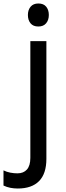

<svg xmlns="http://www.w3.org/2000/svg" viewBox="-84 -866 376 1101"><path d="M196 -780Q196 -751 180.5 -732.5Q165 -714 136 -714Q106 -714 91 -732.5Q76 -751 76 -780Q76 -809 91.5 -827.5Q107 -846 136 -846Q166 -846 181 -827.5Q196 -809 196 -780ZM182 45Q182 130 140 172.5Q98 215 18 215Q-4 215 -24.5 211Q-45 207 -64 198V111Q-46 120 -25 124Q-4 128 16 128Q51 128 70.5 106Q90 84 90 39V-630H182Z"/></svg>

Font: TypoPRO Sinkin Sans
Style: 400 Regular
Weight: 400
Designer: Keith Bates
Foundry: K-Type
Version: Sinkin Sans (version 1.0)  by Keith Bates   •   © 2014   www